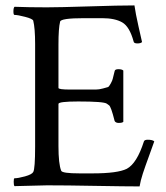

<svg xmlns="http://www.w3.org/2000/svg" viewBox="-20 -667 597 691"><path d="M148.4 -640.6Q192.4 -640.6 300.3 -644Q408.2 -647.5 463.9 -647.5Q467.8 -619.1 478.5 -571.8Q489.3 -524.4 491.2 -515.6Q486.3 -510.7 474.6 -510.7Q461.9 -510.7 460.9 -517.6Q446.3 -571.3 419.9 -586.4Q393.6 -601.6 347.7 -601.6H282.2Q198.2 -601.6 196.3 -588.9Q190.4 -565.4 190.4 -506.8V-350.6Q190.4 -344.7 232.4 -344.7H285.2Q312.5 -344.7 324.7 -344.7Q336.9 -344.7 350.6 -348.6Q364.3 -352.5 368.2 -353.5Q372.1 -354.5 378.4 -366.2Q384.8 -377.9 385.7 -383.3Q386.7 -388.7 392.6 -411.1Q393.6 -418 406.2 -418Q418.9 -418 423.8 -413.1V-228.5Q419.9 -224.6 407.2 -224.6Q396.5 -224.6 392.6 -231.4Q385.7 -258.8 380.9 -272Q376 -285.2 373 -287.6Q370.1 -290 364.3 -293.9Q353.5 -301.8 261.7 -301.8Q190.4 -301.8 190.4 -293V-141.6Q190.4 -77.1 200.2 -52.7Q203.1 -43 266.6 -43H313.5Q403.3 -43 436.5 -59.6Q472.7 -79.1 498 -158.2Q500 -164.1 511.7 -164.1Q529.3 -164.1 535.2 -158.2Q529.3 -140.6 516.1 -105Q502.9 -69.3 494.1 -42.5Q485.4 -15.6 482.4 3.9Q432.6 3.9 325.2 2Q217.8 0 149.4 0L32.2 2.9Q29.3 0 29.3 -12.7Q29.3 -25.4 32.2 -25.4Q44.9 -25.4 69.8 -32.2Q94.7 -39.1 99.6 -47.9Q106.4 -59.6 106.4 -139.6V-508.8Q106.4 -565.4 99.6 -592.8Q96.7 -599.6 70.3 -606.4Q43.9 -613.3 32.2 -613.3Q28.3 -613.3 28.3 -626Q28.3 -638.7 32.2 -642.6Q83 -640.6 148.4 -640.6Z"/></svg>

Font: Crimson Text
Style: Roman
Weight: 400
Version: Version 0.13